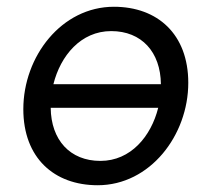

<svg xmlns="http://www.w3.org/2000/svg" viewBox="-20 -544 629 568"><path d="M269 4C424 4 537 -144 537 -299C537 -443 446 -524 317 -524C162 -524 49 -377 49 -221C49 -77 140 4 269 4ZM277 -68C187 -68 131 -130 130 -225H448C427 -141 367 -68 277 -68ZM138 -295C159 -379 219 -452 309 -452C399 -452 455 -390 456 -295Z"/></svg>

Font: Fixel Text 20240404
Style: Italic
Weight: 400
Width: 4
Italic angle: -10°
Designer: AlfaBravo + MacPaw
Foundry: Kyrylo Tkachov, Marchela Mozhyna, Serhii Makarenko, Maria Weinstein, Zakhar Kryvoshyya
Version: Version 1.211;Glyphs 3.2 (3225)